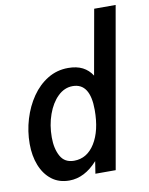

<svg xmlns="http://www.w3.org/2000/svg" viewBox="-85 -812 688 885"><g transform="rotate(-10 259.0 -370.0)"><path d="M168 10Q119.5 10 85.8 -16Q52 -42 34.2 -86.8Q16.5 -131.5 16.5 -187.5Q16.5 -247 33.5 -303.2Q50.5 -359.5 81.5 -404.5Q112.5 -449.5 155.8 -475.8Q199 -502 251 -502Q291.5 -502 319 -487.8Q346.5 -473.5 363.5 -446.5L417.5 -750H518L386 0H291L300 -57.5Q239.5 10 168 10ZM205 -76Q266 -76 302.5 -134.5Q339 -193 339 -290.5Q339 -416 257.5 -416Q219 -416 188.2 -386.2Q157.5 -356.5 139.8 -307Q122 -257.5 122 -199.5Q122 -147 141.5 -111.5Q161 -76 205 -76Z"/></g></svg>

Font: Cabin Condensed Medium
Style: Italic
Weight: 500
Width: 3
Italic angle: -10°
Designer: Pablo Impallari
Foundry: Pablo Impallari. http://www.impallari.com Igino Marini. http://www.ikern.com
Version: Version 3.001; ttfautohint (v1.8.3)